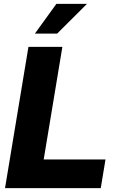

<svg xmlns="http://www.w3.org/2000/svg" viewBox="-20 -969 605 989"><path d="M5.9 0 126.5 -727.5H301.3L205.1 -147.5H523.4L499 0ZM159.7 -795.9 270.5 -949.2H428.2L274.4 -795.9Z"/></svg>

Font: Inter 28pt ExtraBold
Style: Italic
Weight: 800
Italic angle: -9.3988°
Designer: Rasmus Andersson
Foundry: rsms
Version: Version 4.001;git-66647c0bb